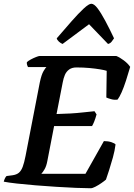

<svg xmlns="http://www.w3.org/2000/svg" viewBox="-30 -1002 713 1022"><path d="M453 0Q423 0 375 -2Q327 -4 271 -7.5Q215 -11 160 -15.5Q105 -20 60 -25Q15 -30 -10 -35Q-8 -44 -3.5 -53Q1 -62 5 -65L36 -69Q58 -72 70.5 -82.5Q83 -93 91 -114.5Q99 -136 106 -172L182 -564Q191 -606 202 -624Q213 -642 217 -645H119Q117 -649 114.5 -655.5Q112 -662 113 -671Q120 -678 134 -685.5Q148 -693 162 -698.5Q176 -704 181 -704H589Q607 -697 629 -680.5Q651 -664 663 -646Q652 -608 640.5 -572.5Q629 -537 617.5 -511Q606 -485 596 -472Q580 -469 562 -474Q544 -479 536 -483L538 -625Q526 -629 502 -633Q478 -637 446 -640Q414 -643 377 -643Q353 -643 338 -632Q323 -621 315.5 -603.5Q308 -586 304 -564L271 -395Q312 -396 345.5 -398Q379 -400 410.5 -403.5Q442 -407 473 -410L484 -393Q478 -371 471.5 -355Q465 -339 460 -331H258L222 -145Q217 -118 207.5 -101.5Q198 -85 190 -77H425L523 -251Q546 -251 563.5 -245Q581 -239 585 -233Q581 -200 571 -164Q561 -128 551 -97Q541 -66 534 -46Q525 -38 509 -27Q493 -16 477.5 -8Q462 0 453 0ZM303 -768Q293 -772 283.5 -780.5Q274 -789 272 -798Q315 -848 351.5 -889.5Q388 -931 415.5 -956.5Q443 -982 456 -982Q471 -982 489.5 -957.5Q508 -933 530.5 -891Q553 -849 577 -798Q571 -789 564 -780Q557 -771 545 -768L444 -873Z"/></svg>

Font: Texturina 12pt
Style: Bold Italic
Weight: 700
Italic angle: -11°
Designer: Guillermo Torres Carreño
Foundry: Omnibus-Type
Version: Version 1.002